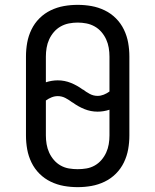

<svg xmlns="http://www.w3.org/2000/svg" viewBox="-20 -763 640 791"><path d="M300 8Q271 8 243 3Q215 -2 189 -14.5Q163 -27 142.5 -47.5Q122 -68 109.5 -94Q97 -120 92 -148Q87 -176 87 -205V-530Q87 -559 92 -587Q97 -615 109.5 -641Q122 -667 142.5 -687.5Q163 -708 189 -720.5Q215 -733 243 -738Q271 -743 300 -743Q329 -743 357 -738Q385 -733 411 -720.5Q437 -708 457.5 -687.5Q478 -667 490.5 -641Q503 -615 508 -587Q513 -559 513 -530V-205Q513 -176 508 -148Q503 -120 490.5 -94Q478 -68 457.5 -47.5Q437 -27 411 -14.5Q385 -2 357 3Q329 8 300 8ZM382 -368Q395 -368 407.5 -373Q420 -378 431 -386V-530Q431 -548 428 -566Q425 -584 417.5 -600.5Q410 -617 398 -631Q386 -645 370 -654Q354 -663 336 -666.5Q318 -670 300 -670Q282 -670 264 -666.5Q246 -663 230 -654Q214 -645 202 -631Q190 -617 182.5 -600.5Q175 -584 172 -566Q169 -548 169 -530V-424Q181 -428 193.5 -430Q206 -432 218 -432Q246 -432 272 -421.5Q298 -411 321 -394H322Q335 -384 350 -376Q365 -368 382 -368ZM300 -66Q318 -66 336 -69Q354 -72 370 -81Q386 -90 398 -104Q410 -118 417.5 -134.5Q425 -151 428 -169Q431 -187 431 -205V-311Q419 -307 406.5 -305Q394 -303 382 -303Q354 -303 328 -313.5Q302 -324 279 -341H278Q265 -351 250 -359Q235 -367 218 -367Q205 -367 192.5 -362Q180 -357 169 -349V-205Q169 -187 172 -169Q175 -151 182.5 -134.5Q190 -118 202 -104Q214 -90 230 -81Q246 -72 264 -69Q282 -66 300 -66Z"/></svg>

Font: Iosevka Plex Etoile
Style: Regular
Weight: 400
Designer: Belleve Invis
Foundry: Belleve Invis
Version: Version 25.1.1; ttfautohint (v1.8.4)